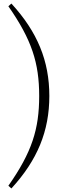

<svg xmlns="http://www.w3.org/2000/svg" viewBox="-20 -838 390 1078"><path d="M200 -299C200 -113 159 17 27 205L44 220C190 61 257 -102 257 -299C257 -496 190 -659 44 -818L27 -803C158 -615 200 -485 200 -299Z"/></svg>

Font: Source Han Serif TW VF
Style: Regular
Weight: 250
Designer: Ryoko NISHIZUKA 西塚涼子 (kana & ideographs); Frank Grießhammer (Latin, Greek & Cyrillic); Wenlong ZHANG 张文龙 (bopomofo); San
Foundry: Adobe
Version: Version 2.002;hotconv 1.1.0;makeotfexe 2.6.0